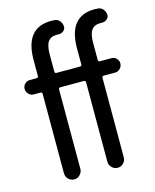

<svg xmlns="http://www.w3.org/2000/svg" viewBox="-112 -817 723 893"><g transform="rotate(-15 250.0 -370.0)"><path d="M53.7 -430.7Q40 -430.7 29.8 -441.4Q19.5 -452.1 19.5 -466.3Q19.5 -480.5 29.8 -490.2Q40 -500 53.7 -500H85.9Q94.7 -500 94.7 -508.8V-585Q94.7 -740.2 220.7 -740.2Q223.6 -740.2 229 -739.7Q234.4 -739.3 237.3 -739.3Q252 -738.3 261.7 -726.1Q271.5 -713.9 271.5 -698.2Q271.5 -686.5 261.2 -678.2Q251 -669.9 238.3 -670.9H228.5Q200.2 -670.9 187 -652.3Q173.8 -633.8 173.8 -590.8V-508.8Q173.8 -500 181.6 -500H294.9Q303.7 -500 303.7 -508.8V-585Q303.7 -740.2 429.7 -740.2Q431.6 -740.2 438 -739.7Q444.3 -739.3 446.3 -739.3Q460.9 -738.3 470.7 -726.1Q480.5 -713.9 480.5 -698.2Q480.5 -686.5 469.7 -678.2Q459 -669.9 446.3 -670.9H438.5Q410.2 -670.9 396.5 -652.3Q382.8 -633.8 382.8 -590.8V-508.8Q382.8 -500 390.6 -500H446.3Q460 -500 470.2 -490.2Q480.5 -480.5 480.5 -466.3Q480.5 -452.1 470.2 -441.4Q460 -430.7 446.3 -430.7H390.6Q382.8 -430.7 382.8 -421.9V-40Q382.8 -24.4 371.6 -12.2Q360.4 0 342.8 0Q327.1 0 315.4 -11.7Q303.7 -23.4 303.7 -40V-421.9Q303.7 -430.7 294.9 -430.7H181.6Q173.8 -430.7 173.8 -421.9V-40Q173.8 -24.4 162.1 -12.2Q150.4 0 134.3 0Q118.2 0 106.4 -11.7Q94.7 -23.4 94.7 -40V-421.9Q94.7 -430.7 85.9 -430.7Z"/></g></svg>

Font: Rounded Mgen+ 2m regular
Style: Regular
Weight: 400
Designer: [Source Han Sans]
Ryoko NISHIZUKA  (kana & ideographs); Paul D. Hunt (Latin, Greek & Cyrillic); Wenlong ZHANG  (bopomofo
Version: Version 1.059.20150602